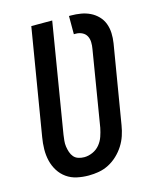

<svg xmlns="http://www.w3.org/2000/svg" viewBox="-112 -812 724 896"><g transform="rotate(-15 250.0 -363.5)"><path d="M205 8Q176 8 148.5 2Q121 -4 99 -19.5Q77 -35 62.5 -58Q48 -81 41.5 -108Q35 -135 35.5 -164Q36 -193 41 -222L126 -735H227L140 -207Q138 -193 136.5 -178.5Q135 -164 137 -150Q139 -136 143.5 -122.5Q148 -109 156.5 -99Q165 -89 178.5 -84.5Q192 -80 207 -80Q227 -80 247.5 -89Q268 -98 282 -115Q296 -132 303 -152.5Q310 -173 314 -193L374 -558Q377 -574 376.5 -590.5Q376 -607 369 -620Q362 -633 348 -640Q334 -647 318 -647H308V-735H318Q342 -735 365.5 -731Q389 -727 409.5 -717Q430 -707 446 -690.5Q462 -674 470 -652.5Q478 -631 479 -607Q480 -583 476 -558L413 -179Q409 -154 401 -130Q393 -106 379 -84Q365 -62 345.5 -43.5Q326 -25 303 -13Q280 -1 255 3.5Q230 8 205 8Z"/></g></svg>

Font: Iosevka SS04 Semibold Oblique
Style: Regular
Weight: 600
Italic angle: -9°
Monospace: yes
Designer: Belleve Invis
Foundry: Belleve Invis
Version: Version 19.0.0; ttfautohint (v1.8.4)